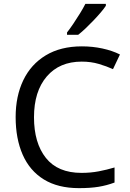

<svg xmlns="http://www.w3.org/2000/svg" viewBox="-20 -964 672 994"><path d="M403 -645Q288 -645 222 -568Q156 -491 156 -357Q156 -224 217.5 -146.5Q279 -69 402 -69Q449 -69 491 -77Q533 -85 573 -97V-19Q533 -4 490.5 3Q448 10 389 10Q280 10 207 -35Q134 -80 97.5 -163Q61 -246 61 -358Q61 -466 100.5 -548.5Q140 -631 217 -677.5Q294 -724 404 -724Q459 -724 510 -713Q561 -702 601 -682L565 -606Q532 -621 491.5 -633Q451 -645 403 -645ZM528 -934Q519 -920 502 -900Q485 -880 464.5 -858.5Q444 -837 423.5 -817.5Q403 -798 385 -784H327V-796Q342 -815 359.5 -841Q377 -867 394 -894.5Q411 -922 422 -944H528Z"/></svg>

Font: Noto Sans Lisu
Style: Regular
Weight: 400
Designer: Monotype Design Team. David Williams.
Foundry: Monotype Imaging Inc.
Version: Version 2.102